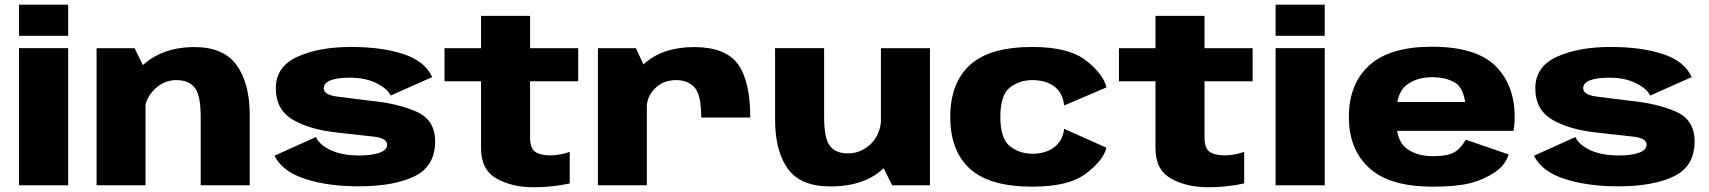

<svg xmlns="http://www.w3.org/2000/svg" viewBox="-20 -799 7371 828"><path d="M62 0H274V-591.5H62ZM62 -779V-644.5H274V-779Z M396.5 0H607.5V-495L560.5 -591H396.5ZM845.5 0H1057V-302.5Q1057 -439 1001 -517.5Q945 -596 818 -596Q673.5 -596 585.2 -507.8Q497 -419.5 497 -341.5L599.5 -292.5Q599.5 -363.5 641.2 -408.5Q683 -453.5 740.5 -453.5Q793.5 -453.5 819.5 -421.2Q845.5 -389 845.5 -295.5Z M1525.5 4.5Q1679.5 4.5 1768 -39Q1856.5 -82.5 1856.5 -189.5Q1856.5 -282 1776 -317.5Q1695.5 -353 1577.5 -364.5Q1492 -375 1434 -382.5Q1376 -390 1376 -418.5Q1376 -440.5 1404.2 -452.2Q1432.5 -464 1490.5 -464Q1554 -464 1601.5 -441.2Q1649 -418.5 1665 -387L1844 -466.5Q1813 -535 1720 -565.8Q1627 -596.5 1494 -596.5Q1355 -596.5 1262.2 -554Q1169.5 -511.5 1169.5 -418.5Q1169.5 -325 1244.2 -282Q1319 -239 1437.5 -227Q1527 -216.5 1588.2 -210.2Q1649.5 -204 1649.5 -175Q1649.5 -152 1616.5 -140.2Q1583.5 -128.5 1529.5 -128.5Q1457 -128.5 1407.8 -150.8Q1358.5 -173 1342.5 -208L1163.5 -127.5Q1198 -59 1296.5 -27.2Q1395 4.5 1525.5 4.5Z M2281 8.5Q2363 8.5 2437 -8V-144Q2394.5 -129 2352 -129Q2311.5 -129 2288.8 -143.8Q2266 -158.5 2266 -206.5V-448.5H2473.5V-591H2266V-730.5H2054.5V-591H1897V-448.5H2054.5V-159.5Q2054.5 -66.5 2121.5 -29Q2188.5 8.5 2281 8.5Z M3004 -292H3215.5Q3215.5 -450 3161.8 -523Q3108 -596 2973.5 -596Q2845 -596 2766.5 -531.5Q2688 -467 2688 -383.5L2768.5 -331.5Q2768.5 -380.5 2804 -417Q2839.5 -453.5 2896.5 -453.5Q2945.5 -453.5 2974.8 -422.5Q3004 -391.5 3004 -292ZM2558.5 0H2769.5V-489.5L2722.5 -591H2558.5Z M3827.5 0H3990.5V-591H3779V-96.5ZM3534 -591.5H3322.5V-284Q3322.5 -148 3377.2 -71.5Q3432 5 3561 5Q3718 5 3800.8 -83.8Q3883.5 -172.5 3883.5 -249.5L3780 -294Q3780 -223 3737.2 -180.2Q3694.5 -137.5 3636.5 -137.5Q3583.5 -137.5 3558.8 -170Q3534 -202.5 3534 -296.5Z M4432.5 6Q4588.5 6 4663.2 -50.5Q4738 -107 4751.5 -162L4569 -243.5Q4563.5 -192.5 4526.5 -164.2Q4489.5 -136 4432.5 -136Q4376.5 -136 4335.2 -168.5Q4294 -201 4294 -294.5Q4294 -389 4334.8 -421.2Q4375.5 -453.5 4432.5 -453.5Q4490 -453.5 4526.8 -426Q4563.5 -398.5 4569 -344L4751.5 -422Q4738 -480 4663.2 -538.2Q4588.5 -596.5 4432.5 -596.5Q4248 -596.5 4163 -518.8Q4078 -441 4078 -294.5Q4078 -148 4163 -71Q4248 6 4432.5 6Z M5189.5 8.5Q5271.5 8.5 5345.5 -8V-144Q5303 -129 5260.5 -129Q5220 -129 5197.2 -143.8Q5174.5 -158.5 5174.5 -206.5V-448.5H5382V-591H5174.5V-730.5H4963V-591H4805.5V-448.5H4963V-159.5Q4963 -66.5 5030 -29Q5097 8.5 5189.5 8.5Z M5481 0H5693V-591.5H5481ZM5481 -779V-644.5H5693V-779Z M6160 6V-125.5Q6089 -125.5 6044.5 -159.5Q6000 -192.5 6000 -294Q6000 -396.5 6044 -431Q6088 -466 6155.5 -466Q6224.5 -466 6264 -436Q6290 -413 6298.5 -359H5981.5V-234.5H6507Q6512 -261 6512 -294.5Q6512 -432.5 6428.5 -515.5Q6343.5 -597.5 6155 -597.5Q5973.5 -597.5 5885.5 -517.5Q5797 -437.5 5797 -295Q5797 -153.5 5886 -73.5Q5973 6 6160 6ZM6160 -125.5V6Q6261 6 6319.5 -9Q6377 -23.5 6424 -54.5Q6470.5 -84 6486 -133L6301.5 -196.5Q6287 -173 6271 -156.5Q6254.5 -140.5 6228.5 -133Q6202.5 -125.5 6160 -125.5Z M6957 4.5Q7111 4.5 7199.5 -39Q7288 -82.5 7288 -189.5Q7288 -282 7207.5 -317.5Q7127 -353 7009 -364.5Q6923.5 -375 6865.5 -382.5Q6807.5 -390 6807.5 -418.5Q6807.5 -440.5 6835.8 -452.2Q6864 -464 6922 -464Q6985.5 -464 7033 -441.2Q7080.5 -418.5 7096.5 -387L7275.5 -466.5Q7244.5 -535 7151.5 -565.8Q7058.5 -596.5 6925.5 -596.5Q6786.5 -596.5 6693.8 -554Q6601 -511.5 6601 -418.5Q6601 -325 6675.8 -282Q6750.5 -239 6869 -227Q6958.5 -216.5 7019.8 -210.2Q7081 -204 7081 -175Q7081 -152 7048 -140.2Q7015 -128.5 6961 -128.5Q6888.5 -128.5 6839.2 -150.8Q6790 -173 6774 -208L6595 -127.5Q6629.5 -59 6728 -27.2Q6826.5 4.5 6957 4.5Z"/></svg>

Font: Anybody SemiExpanded ExtraBold
Style: Regular
Weight: 800
Width: 6
Version: Version 1.113;gftools[0.9.25]